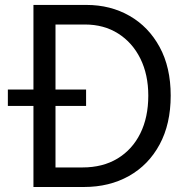

<svg xmlns="http://www.w3.org/2000/svg" viewBox="-20 -747 745 767"><path d="M315.3 0H113.6V-727.3H325.3Q421.2 -727.3 497.3 -683.8Q573.5 -640.3 617.7 -559.1Q661.9 -478 661.9 -365.1Q661.9 -251.4 617.5 -169.6Q573.2 -87.7 495 -43.9Q416.9 0 315.3 0ZM319.6 -649.1H201.7V-78.1H309.7Q390.6 -78.1 449.6 -113.8Q508.5 -149.5 540.5 -214Q572.4 -278.4 572.4 -365.1Q572.4 -448.9 540.7 -513Q508.9 -577.1 451.9 -613.1Q394.9 -649.1 319.6 -649.1ZM323.9 -389.2V-323.9H11.4V-389.2Z"/></svg>

Font: Inter UI
Style: Regular
Weight: 400
Designer: Rasmus Andersson
Foundry: rsms
Version: Version 2.2